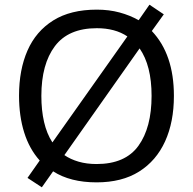

<svg xmlns="http://www.w3.org/2000/svg" viewBox="-20 -766 821 817"><path d="M720 -358Q720 -247 682.5 -164.5Q645 -82 572 -36Q499 10 391 10Q279 10 206 -37L158 31L97 -9L149 -83Q105 -132 83 -202Q61 -272 61 -359Q61 -469 97 -551Q133 -633 206.5 -679Q280 -725 392 -725Q444 -725 488.5 -713Q533 -701 570 -680L616 -746L677 -705L626 -634Q720 -535 720 -358ZM156 -358Q156 -297 167.5 -247Q179 -197 203 -160L522 -611Q470 -646 392 -646Q271 -646 213.5 -569.5Q156 -493 156 -358ZM625 -358Q625 -487 574 -560L254 -106Q280 -88 314.5 -78Q349 -68 391 -68Q513 -68 569 -145.5Q625 -223 625 -358Z"/></svg>

Font: Noto Sans Lao
Style: Regular
Weight: 400
Designer: Monotype Design Team
Foundry: Monotype Imaging Inc.
Version: Version 2.003; ttfautohint (v1.8.4.7-5d5b)